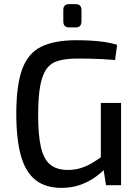

<svg xmlns="http://www.w3.org/2000/svg" viewBox="-20 -898 672 931"><path d="M351 -703Q388 -703 421.5 -701Q455 -699 486.5 -694.5Q518 -690 548 -681L538 -607Q506 -610 474.5 -611.5Q443 -613 413 -613.5Q383 -614 355 -614Q302 -614 265 -604Q228 -594 206.5 -565Q185 -536 175 -482Q165 -428 165 -341Q165 -242 178.5 -184Q192 -126 223.5 -100Q255 -74 308 -74Q345 -74 375 -84Q405 -94 431.5 -110.5Q458 -127 482 -144L495 -86Q478 -66 446.5 -42.5Q415 -19 373 -3Q331 13 278 13Q201 13 152.5 -25Q104 -63 81.5 -142.5Q59 -222 59 -347Q59 -483 87 -561Q115 -639 179 -671Q243 -703 351 -703ZM567 -399V0H494L478 -102L469 -124V-399ZM346 -878Q375 -878 375 -850V-794Q375 -765 346 -765H316Q287 -765 287 -794V-850Q287 -878 316 -878Z"/></svg>

Font: Exo 2 Medium
Style: Regular
Weight: 500
Designer: Natanael Gama
Foundry: Natanael Gama
Version: Version 2.010